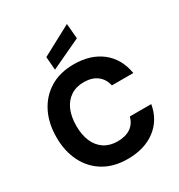

<svg xmlns="http://www.w3.org/2000/svg" viewBox="-222 -1114 1189 1274"><g transform="rotate(-30 372.5 -477.0)"><path d="M385 12Q279 12 203 -33.5Q127 -79 86 -160.5Q45 -242 45 -348Q45 -456 86 -537.5Q127 -619 203 -665.5Q279 -712 385 -712Q514 -712 597 -647Q680 -582 700 -464H536Q524 -517 485 -546.5Q446 -576 384 -576Q325 -576 283 -548Q241 -520 219 -469.5Q197 -419 197 -348Q197 -279 219 -228.5Q241 -178 283 -150.5Q325 -123 384 -123Q446 -123 484.5 -149.5Q523 -176 536 -226H700Q681 -115 597.5 -51.5Q514 12 385 12ZM261 -743 253 -844 481 -966 491 -851Z"/></g></svg>

Font: DM Sans 18pt Black
Style: Regular
Weight: 900
Designer: Colophon Foundry, Jonny Pinhorn
Foundry: Colophon Foundry
Version: Version 4.004;gftools[0.9.30]